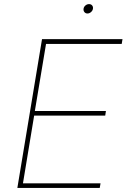

<svg xmlns="http://www.w3.org/2000/svg" viewBox="-20 -919 621 939"><path d="M64.9 0 185.5 -727.5H579.1L575.2 -704.1H205.1L150.4 -376H498L494.6 -353.5H147L92.3 -22.5H471.7L467.8 0ZM407.7 -853Q398.4 -853 392.8 -859.9Q387.2 -866.7 388.7 -876.5Q390.1 -885.7 397.9 -892.3Q405.8 -898.9 415.5 -898.9Q425.3 -898.9 430.7 -892.3Q436 -885.7 434.6 -876.5Q433.1 -866.7 425 -859.9Q417 -853 407.7 -853Z"/></svg>

Font: Inter 16pt Thin
Style: Italic
Weight: 250
Italic angle: -9.3988°
Version: Version 4.001;git-66647c0bb